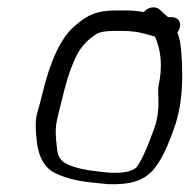

<svg xmlns="http://www.w3.org/2000/svg" viewBox="-20 -493 518 515"><path d="M405.5 -263.8C400.7 -241.5 413.2 -202 393 -146.4C373.2 -91.5 356.5 -56.8 346.5 -44.8C333.9 -31.6 300.7 -25 246.3 -32.7L245.7 -32.8L245 -32.9C201.9 -37.3 170 -45.7 152 -57.3C140.5 -64.9 133.6 -77.9 132.5 -99.1L132.4 -99.5L132.4 -99.9C125.1 -157.4 132.3 -167 145.1 -221.5C156 -267.8 166.6 -302.3 177.3 -326.3C191.1 -361.2 211.5 -385.8 241.2 -403.2C248.5 -406.9 262.7 -410 284.2 -410H310.2C329.7 -410 348.6 -407.7 366 -403C375.6 -400 388.7 -397.3 395.7 -394.8C412.4 -357.6 416.3 -313.7 405.5 -263.8ZM181.7 -424.4C143 -392.4 114.7 -329.8 92.9 -238.7C89 -222.5 84.8 -206.7 80.2 -191.5C74.6 -173 74.7 -147.2 78.8 -112.5C83 -76.7 95.9 -49.6 118.9 -33.5L119.4 -33.1L119.9 -32.9C147.7 -17.6 182.3 -7.6 229.3 -3.1L269.2 1L269.6 1C331.4 3 363.8 -8.8 389.2 -35.1C410.5 -58.8 428.9 -96.9 447.8 -151.3C468.4 -210.5 471.6 -273.4 466.8 -345.9C464.7 -378.3 461.8 -389.4 455.8 -405.7C458.2 -408.6 461.9 -415.6 462.7 -421C463.8 -427.7 463 -435.2 457.8 -440.5C453 -445.4 446 -447 439.3 -447H430.9C428.5 -448.9 423.8 -452.9 418 -458.2L408.3 -467.3C396.9 -477 378.4 -475.1 365.9 -460.9C348.7 -463.4 333.8 -465 323.2 -465L292.9 -465C240.6 -465 215.5 -454 181.7 -424.4Z"/></svg>

Font: MewTooHand
Style: BdIta
Weight: 400
Designer: Mew Too, Robert Jablonski
Version: Version 0.77